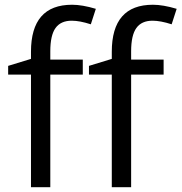

<svg xmlns="http://www.w3.org/2000/svg" viewBox="-20 -785 761 805"><path d="M666 -472.2H529.8V0H448.7V-472.2H353V-508.8L448.7 -538.1V-567.9Q448.7 -765.1 621.1 -765.1Q663.6 -765.1 720.7 -748L699.7 -683.1Q652.8 -698.2 619.6 -698.2Q573.7 -698.2 551.8 -667.7Q529.8 -637.2 529.8 -569.8V-535.2H666ZM327.1 -472.2H190.9V0H109.9V-472.2H14.2V-508.8L109.9 -538.1V-567.9Q109.9 -765.1 282.2 -765.1Q324.7 -765.1 381.8 -748L360.8 -683.1Q314 -698.2 280.8 -698.2Q234.9 -698.2 212.9 -667.7Q190.9 -637.2 190.9 -569.8V-535.2H327.1Z"/></svg>

Font: f08745844
Style: Regular
Weight: 400
Foundry: Ascender Corporation
Version: Version 1.10